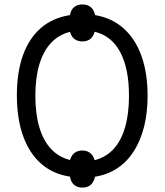

<svg xmlns="http://www.w3.org/2000/svg" viewBox="-20 -788 739 862"><path d="M350.6 54.2Q328.6 54.2 313.7 42.7Q298.8 31.2 293.9 4.9Q235.4 -3.9 190.9 -33.2Q146.5 -62.5 116.5 -109.6Q86.4 -156.7 71 -219.7Q55.7 -282.7 55.7 -358.9Q55.7 -463.4 83 -539.8Q110.4 -616.2 163.3 -662.1Q216.3 -708 293.9 -720.2Q298.8 -745.6 313.7 -756.8Q328.6 -768.1 350.6 -768.1Q371.6 -768.1 386.5 -756.8Q401.4 -745.6 406.7 -720.2Q482.4 -707.5 534.9 -660.6Q587.4 -613.8 615 -537.1Q642.6 -460.4 642.6 -357.9Q642.6 -282.2 627 -219.7Q611.3 -157.2 581.5 -110.1Q551.8 -63 507.8 -33.4Q463.9 -3.9 406.7 5.4Q400.9 31.2 386.2 42.7Q371.6 54.2 350.6 54.2ZM294.4 -69.8Q301.3 -91.8 315.2 -102.1Q329.1 -112.3 350.1 -112.3Q369.6 -112.3 384 -101.8Q398.4 -91.3 404.8 -68.8Q456.1 -82 490.2 -119.4Q524.4 -156.7 541.7 -217Q559.1 -277.3 559.1 -357.9Q559.1 -479.5 520 -553.5Q481 -627.4 404.8 -645.5Q398.9 -622.6 384.5 -612.3Q370.1 -602.1 350.1 -602.1Q329.1 -602.1 314.9 -612.3Q300.8 -622.6 294.4 -645Q243.2 -632.3 208.5 -594.7Q173.8 -557.1 156.2 -497.3Q138.7 -437.5 138.7 -357.9Q138.7 -278.3 156.2 -218Q173.8 -157.7 208.5 -120.1Q243.2 -82.5 294.4 -69.8Z"/></svg>

Font: Open Sans SemiCondensed
Style: Regular
Weight: 400
Width: 4
Designer: Monotype Design Team
Foundry: Monotype Imaging Inc.
Version: Version 3.000